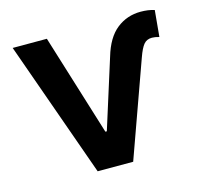

<svg xmlns="http://www.w3.org/2000/svg" viewBox="-86 -648 785 742"><g transform="rotate(-15 307.0 -276.5)"><path d="M22.9 -545.4H159.7L285.2 -140.1H291L377.9 -415.5Q398.9 -487.3 440.4 -520Q481.9 -552.7 536.1 -552.7Q566.9 -552.7 591.3 -544.9L581.5 -439.5Q565.4 -444.3 552.7 -444.3Q531.7 -444.3 519.8 -429.9Q507.8 -415.5 495.6 -380.9L358.9 0H216.8Z"/></g></svg>

Font: Interop SemBd
Style: Regular
Weight: 600
Designer: Rasmus Andersson, Google, Jang Haemin
Foundry: jhaemin
Version: Version 1.007